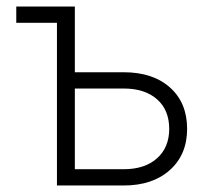

<svg xmlns="http://www.w3.org/2000/svg" viewBox="-20 -570 640 590"><path d="M155 0V-500H30V-550H210V-348H360Q450 -348 502.5 -301Q555 -254 555 -174Q555 -95 502 -47.5Q449 0 360 0ZM210 -50H360Q425 -50 462.5 -83.5Q500 -117 500 -174Q500 -232 462.5 -265Q425 -298 360 -298H210Z"/></svg>

Font: Pitagon Sans Mono Thin
Style: Regular
Weight: 100
Monospace: yes
Designer: Travis Tran
Foundry: Pitagon
Version: Version 1.001; ttfautohint (v1.8.4.7-5d5b);gftools[0.9.26]